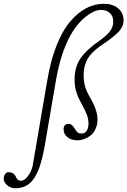

<svg xmlns="http://www.w3.org/2000/svg" viewBox="-160 -735 679 1024"><path d="M-78.1 269Q-102.5 269 -121.3 253.4Q-140.1 237.8 -140.1 217.8Q-140.1 202.6 -132.1 192.9Q-124 183.1 -116.2 183.1Q-87.9 183.1 -76.2 206.1Q-67.9 229 -48.8 229Q-28.8 229 -10.3 203.1Q8.3 177.2 14.2 148.9L92.8 -310.1Q110.4 -414.1 142.1 -493.4Q173.8 -572.8 214.4 -620.4Q254.9 -668 300 -691.4Q345.2 -714.8 394 -714.8Q441.4 -714.8 470.2 -690.4Q499 -666 499 -626Q499 -593.8 473.4 -566.2Q447.8 -538.6 384.8 -496.1Q352.5 -474.6 331.3 -452.4Q310.1 -430.2 301 -408.4Q292 -386.7 289.1 -370.6Q286.1 -354.5 286.1 -334Q286.1 -297.4 294.9 -270.3Q303.7 -243.2 320.8 -213.9Q359.9 -147.5 359.9 -99.1Q359.9 -69.8 349.4 -47.1Q338.9 -24.4 322.5 -12Q306.2 0.5 288.6 6.8Q271 13.2 253.9 13.2Q219.2 13.2 199.2 -3.7Q179.2 -20.5 179.2 -44.9Q179.2 -74.2 206.1 -74.2Q214.8 -74.2 222.2 -69.1Q229.5 -64 238.8 -48.8Q248 -32.7 254.9 -27.8Q261.7 -22.9 274.9 -22.9Q293 -22.9 302.5 -37.6Q312 -52.2 312 -77.1Q312 -100.1 303 -123.8Q293.9 -147.5 273.9 -184.1Q254.9 -217.8 246.3 -246.8Q237.8 -275.9 237.8 -311Q237.8 -377.4 269.5 -424.1Q301.3 -470.7 375 -521Q408.2 -545.4 426 -567.6Q443.8 -589.8 443.8 -620.1Q443.8 -649.9 425.5 -666Q407.2 -682.1 378.9 -682.1Q354.5 -682.1 330.1 -668Q189 -588.9 139.2 -311L76.2 56.2Q66.4 107.4 54.7 144.3Q43 181.2 25.1 210.4Q7.3 239.7 -18.3 254.4Q-43.9 269 -78.1 269Z"/></svg>

Font: Junicode SmCond Light
Style: Italic
Weight: 300
Width: 4
Italic angle: -11°
Designer: Peter S. Baker
Version: Version 2.206